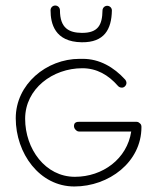

<svg xmlns="http://www.w3.org/2000/svg" viewBox="-20 -680 572 695"><path d="M276 -527C357.7 -526 383.8 -574 385 -642C385.2 -651.4 377.4 -659 368 -659C358.6 -659 351.2 -651.4 351 -642C350.2 -591 336 -560.4 276 -561C230.5 -561.5 197 -577.4 197 -643C197 -652.4 189.4 -660 180 -660C170.6 -660 163 -652.4 163 -643C163 -595.2 177.8 -528.2 276 -527ZM268 -467C148 -467 37 -375 37 -252C37 -125 123 -5 249 -5C374 -5 492 -93 492 -220C492 -225 491 -230 487 -233C484 -236 480 -239 475 -239H265C259 -239 254 -238 250 -233C247 -227 247 -221 250 -215C253 -210 259 -204 265 -204H455C440 -105 352 -40 251 -40C144 -40 71 -141 71 -250C71 -359 171 -433 278 -433C330 -433 372 -409 407 -369C411 -364 418 -362 424 -363C430 -364 435 -369 437 -375C439 -381 437 -387 433 -392C392 -437 340 -467 280 -467Z"/></svg>

Font: LetsTrace
Style: basic
Weight: 500
Version: Version 002.000